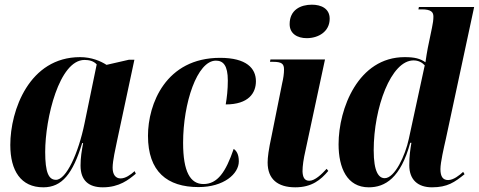

<svg xmlns="http://www.w3.org/2000/svg" viewBox="-20 -790 2045 820"><path d="M165 10C245 10 291 -48 331 -179H335C329 -145 324 -119 324 -83C324 -19 359 10 419 10C490 10 530 -23 560 -48L555 -59C537 -43 516 -28 495 -28C474 -28 461 -44 461 -74C461 -104 474 -159 479 -184L554 -535H531L435 -513C410 -529 371 -546 322 -546C105 -546 24 -319 24 -171C24 -61 69 10 165 10ZM219 -22C188 -22 173 -53 173 -141C173 -285 233 -534 341 -534C360 -534 379 -530 393 -515L341 -263C315 -136 263 -22 219 -22Z M828 9C935 9 1000 -47 1000 -101C1000 -132 989 -147 978 -154C944 -55 909 -4 849 -4C793 -4 762 -56 762 -180C762 -350 822 -531 902 -531C933 -531 953 -511 953 -446C953 -407 949 -373 944 -344C1042 -344 1073 -393 1073 -443C1073 -498 1033 -543 920 -543C688 -543 612 -346 612 -210C612 -57 694 9 828 9Z M1290 -627C1340 -627 1388 -655 1388 -710C1388 -754 1351 -770 1312 -770C1264 -770 1217 -748 1217 -687C1217 -646 1250 -627 1290 -627ZM1241 10C1312 10 1350 -22 1382 -60L1375 -69C1354 -46 1325 -18 1301 -18C1279 -18 1273 -35 1272 -58C1272 -81 1276 -110 1285 -149L1368 -536H1135L1133 -526H1146C1184 -526 1193 -517 1193 -493C1193 -475 1190 -455 1185 -434L1140 -210C1127 -150 1123 -118 1123 -96C1123 -25 1166 10 1241 10Z M1555 10C1625 10 1691 -30 1732 -180H1737C1732 -149 1728 -126 1728 -84C1728 -22 1765 10 1825 10C1891 10 1922 -12 1964 -46L1958 -56C1943 -42 1917 -21 1894 -21C1872 -21 1861 -35 1861 -68C1861 -96 1876 -161 1884 -196L2005 -760H1769L1767 -750H1781C1822 -750 1831 -738 1831 -719C1831 -706 1829 -690 1825 -672L1807 -585C1805 -573 1799 -542 1797 -524C1774 -540 1751 -546 1708 -546C1510 -546 1426 -326 1426 -174C1426 -73 1462 10 1555 10ZM1623 -29C1598 -29 1576 -55 1576 -148C1576 -330 1650 -532 1746 -532C1766 -532 1782 -524 1794 -511L1726 -197C1711 -126 1666 -29 1623 -29Z"/></svg>

Font: Noto Serif Display Condensed ExtraBold
Style: Italic
Weight: 800
Width: 3
Italic angle: -12°
Designer: Monotype Design Team
Foundry: Monotype Imaging Inc.
Version: Version 2.009